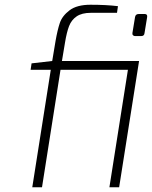

<svg xmlns="http://www.w3.org/2000/svg" viewBox="-20 -789 640 809"><path d="M482 0H441L519 -495H235L157 0H116L194 -495H109L113 -522L200 -532L214 -616Q222 -662 232 -692Q242 -722 273 -745.5Q304 -769 361 -769Q428 -769 477 -763L473 -735H363Q325 -735 303 -720Q281 -705 271 -679Q261 -653 254 -610L241 -532H566ZM600 -717 589 -650Q588 -637 575 -637H549Q544 -637 540.5 -640.5Q537 -644 538 -650L549 -717Q551 -730 565 -730H590Q596 -730 598.5 -726.5Q601 -723 600 -717Z"/></svg>

Font: Exo ExtraLight
Style: Italic
Weight: 275
Italic angle: -9°
Designer: Natanael Gama
Foundry: Natanael Gama
Version: Version 1.500; ttfautohint (v1.6)